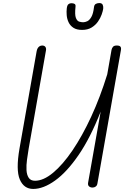

<svg xmlns="http://www.w3.org/2000/svg" viewBox="-20 -1226 812 1255"><path d="M197 9Q136 9 109.5 -52.8Q83 -114.5 107.5 -255.5L219.5 -891Q221.5 -902 226.2 -910.5Q231 -919 238.8 -923.8Q246.5 -928.5 256.5 -928.5Q270.5 -928 276.8 -919.2Q283 -910.5 280.5 -896.5L167.5 -255Q161.5 -219.5 156.5 -182.5Q151.5 -145.5 153.2 -114.2Q155 -83 167.8 -63.8Q180.5 -44.5 209 -44.5Q264 -44.5 327 -96.8Q390 -149 454 -243.2Q518 -337.5 576.5 -464.2Q635 -591 681 -740L709 -900Q711.5 -912 718.8 -920.2Q726 -928.5 743 -928.5Q761.5 -928.5 767.2 -921Q773 -913.5 770.5 -899L617 -28Q615 -13.5 605.8 -6.8Q596.5 0 585 0Q571 0 562 -7.8Q553 -15.5 556 -32.5L638 -496.5Q571 -325.5 494 -213.2Q417 -101 340.2 -46Q263.5 9 197 9ZM516.5 -1030.5Q481 -1030.5 459.8 -1044.5Q438.5 -1058.5 428.2 -1080.5Q418 -1102.5 416 -1126.8Q414 -1151 416.5 -1171.5Q419 -1191.5 427 -1198.2Q435 -1205 446 -1205Q460.5 -1205 468 -1200.2Q475.5 -1195.5 473.5 -1181Q468 -1130 476 -1109.2Q484 -1088.5 498 -1084.5Q512 -1080.5 523.5 -1080.5Q536 -1080.5 550.5 -1087.2Q565 -1094 577.2 -1115.2Q589.5 -1136.5 594.5 -1180Q596.5 -1195.5 606.8 -1200.8Q617 -1206 629 -1206Q646.5 -1206 651.5 -1194.2Q656.5 -1182.5 654.5 -1168Q652.5 -1154 644.5 -1131Q636.5 -1108 620.5 -1085Q604.5 -1062 579 -1046.2Q553.5 -1030.5 516.5 -1030.5Z"/></svg>

Font: Edu VIC WA NT Hand
Style: Regular
Weight: 400
Designer: Tina and Corey Anderson, Eben Sorkin, Mirko Velimirovic
Foundry: Google for Education
Version: Version 1.000